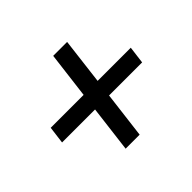

<svg xmlns="http://www.w3.org/2000/svg" viewBox="-119 -744 819 819"><g transform="rotate(-45 290.0 -335.0)"><path d="M530.5 -296.5H331L305 -86H220.5L246.5 -296.5H47.5L57.5 -375H256L282 -584.5H366L340.5 -375H540.5Z"/></g></svg>

Font: Lato SemiBold
Style: Italic
Weight: 600
Italic angle: -7°
Designer: Lukasz Dziedzic with Adam Twardoch and Botio Nikoltchev
Foundry: tyPoland Lukasz Dziedzic
Version: Version 2.015; 2015-08-06; http://www.latofonts.com/